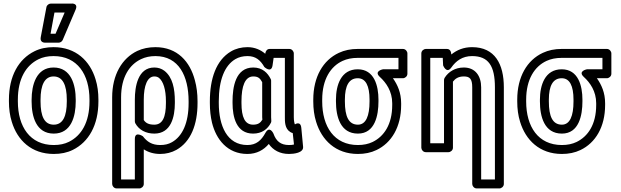

<svg xmlns="http://www.w3.org/2000/svg" viewBox="-20 -827 3475 1075"><path d="M481 -269V-259C481 -141 435 -67 366 -33C342 -21 314 -15 281 -15C148 -15 80 -118 80 -259V-269C80 -387 126 -461 195 -495C219 -507 247 -513 280 -513C413 -513 481 -410 481 -269ZM30 -269V-259C30 -218 35 -180 46 -145C77 -42 156 35 281 35C320 35 356 28 388 12C477 -32 531 -127 531 -259V-269C531 -310 526 -348 515 -383C484 -486 405 -563 280 -563C241 -563 205 -556 173 -540C84 -496 30 -401 30 -269ZM404 -269C404 -352 378 -449 280 -449C183 -449 157 -351 157 -269V-259C157 -175 182 -79 281 -79C379 -79 404 -176 404 -259ZM354 -269V-259C354 -176 332 -129 281 -129C229 -129 207 -175 207 -259V-269C207 -351 230 -399 280 -399C331 -399 354 -351 354 -269ZM285 -757H342L291 -638H263ZM265 -807C255 -807 242 -799 240 -787L208 -618C203 -591 225 -588 232 -588H308C317 -588 327 -594 331 -603L403 -772C420 -811 380 -807 380 -807Z M1036 -260V-250C1036 -138 1001 -64 943 -31C924 -20 903 -15 877 -15C830 -15 803 -34 780 -64C780 -64 735 -95 735 -49V178H658V-282C658 -394 704 -465 770 -496C793 -507 820 -513 850 -513C981 -513 1036 -401 1036 -260ZM877 35C910 35 941 27 968 12C1049 -34 1086 -130 1086 -250V-260C1086 -303 1081 -342 1071 -378C1044 -481 974 -563 850 -563C813 -563 779 -556 749 -542C663 -501 608 -408 608 -282V203C608 214 618 228 633 228H760C771 228 785 218 785 203V9C809 25 840 35 877 35ZM844 -79C938 -79 959 -173 959 -250V-260C959 -329 947 -395 900 -431C884 -443 865 -449 844 -449C751 -449 735 -340 735 -270V-148C735 -144 736 -140 738 -136C758 -100 796 -79 844 -79ZM844 -129C813 -129 796 -138 785 -155V-270C785 -347 805 -399 844 -399C856 -399 863 -396 870 -391C894 -372 909 -326 909 -260V-250C909 -171 890 -129 844 -129Z M1205 -250V-260C1205 -379 1238 -461 1298 -496C1317 -507 1339 -513 1366 -513C1412 -513 1438 -490 1460 -452C1460 -452 1499 -415 1506 -461L1512 -503H1575V-171C1575 -147 1574 -107 1605 -88C1609 -85 1615 -83 1619 -82L1626 -18C1618 -16 1611 -15 1598 -15C1551 -15 1526 -37 1511 -79C1511 -79 1490 -126 1466 -83C1443 -41 1415 -15 1365 -15C1251 -15 1205 -123 1205 -250ZM1465 -526C1441 -547 1407 -563 1366 -563C1332 -563 1300 -555 1273 -539C1190 -490 1155 -386 1155 -260V-250C1155 -210 1159 -174 1167 -140C1190 -47 1253 35 1365 35C1418 35 1457 12 1485 -21C1509 14 1548 35 1598 35C1625 35 1680 29 1677 -5L1667 -111C1663 -152 1632 -131 1632 -131H1631C1629 -134 1625 -150 1625 -171V-528C1625 -539 1615 -553 1600 -553H1490C1475 -553 1467 -541 1465 -526ZM1496 -384C1479 -419 1449 -449 1398 -449C1298 -449 1282 -338 1282 -260V-250C1282 -172 1303 -79 1397 -79C1446 -79 1479 -104 1497 -140C1499 -143 1499 -147 1499 -151C1499 -160 1498 -167 1498 -171V-373C1498 -377 1498 -381 1496 -384ZM1448 -367V-171C1448 -165 1449 -162 1449 -157C1438 -139 1425 -129 1397 -129C1351 -129 1332 -171 1332 -250V-260C1332 -345 1352 -399 1398 -399C1425 -399 1436 -389 1448 -367Z M1784 -259V-269C1784 -383 1831 -455 1898 -486C1922 -497 1950 -503 1983 -503H2211V-439H2124C2124 -439 2071 -429 2107 -396C2142 -364 2176 -316 2176 -249V-239C2176 -130 2130 -63 2066 -32C2043 -21 2016 -15 1984 -15C1851 -15 1784 -118 1784 -259ZM2180 -389H2236C2247 -389 2261 -399 2261 -414V-528C2261 -539 2251 -553 2236 -553H1983C1944 -553 1909 -546 1877 -531C1789 -490 1734 -397 1734 -269V-259C1734 -218 1739 -180 1750 -145C1781 -43 1859 35 1984 35C2022 35 2057 28 2088 13C2172 -27 2226 -116 2226 -239V-249C2226 -308 2206 -352 2180 -389ZM1983 -439C1889 -439 1861 -350 1861 -269V-259C1861 -175 1885 -79 1984 -79C2080 -79 2099 -182 2099 -259V-269C2099 -346 2076 -439 1983 -439ZM1983 -389C2028 -389 2049 -346 2049 -269V-259C2049 -178 2029 -129 1984 -129C1932 -129 1911 -175 1911 -259V-269C1911 -347 1934 -389 1983 -389Z M2577 -449C2528 -449 2491 -425 2470 -392C2467 -388 2466 -382 2466 -378V-25H2389V-503H2459L2461 -461C2461 -461 2480 -411 2507 -449C2533 -486 2569 -513 2623 -513C2715 -513 2751 -458 2751 -338V178H2674V-338C2674 -402 2641 -449 2577 -449ZM2482 -553H2364C2353 -553 2339 -543 2339 -528V0C2339 11 2349 25 2364 25H2491C2502 25 2516 15 2516 0V-370C2529 -387 2547 -399 2577 -399C2610 -399 2624 -386 2624 -338V203C2624 214 2634 228 2649 228H2776C2787 228 2801 218 2801 203V-338C2801 -468 2751 -563 2623 -563C2576 -563 2538 -547 2507 -522C2506 -538 2500 -553 2482 -553Z M2926 -259V-269C2926 -383 2973 -455 3040 -486C3064 -497 3092 -503 3125 -503H3353V-439H3266C3266 -439 3213 -429 3249 -396C3284 -364 3318 -316 3318 -249V-239C3318 -130 3272 -63 3208 -32C3185 -21 3158 -15 3126 -15C2993 -15 2926 -118 2926 -259ZM3322 -389H3378C3389 -389 3403 -399 3403 -414V-528C3403 -539 3393 -553 3378 -553H3125C3086 -553 3051 -546 3019 -531C2931 -490 2876 -397 2876 -269V-259C2876 -218 2881 -180 2892 -145C2923 -43 3001 35 3126 35C3164 35 3199 28 3230 13C3314 -27 3368 -116 3368 -239V-249C3368 -308 3348 -352 3322 -389ZM3125 -439C3031 -439 3003 -350 3003 -269V-259C3003 -175 3027 -79 3126 -79C3222 -79 3241 -182 3241 -259V-269C3241 -346 3218 -439 3125 -439ZM3125 -389C3170 -389 3191 -346 3191 -269V-259C3191 -178 3171 -129 3126 -129C3074 -129 3053 -175 3053 -259V-269C3053 -347 3076 -389 3125 -389Z"/></svg>

Font: Asimov
Style: NarOu
Weight: 500
Designer: Google
Version: Version 2.000980; 2014